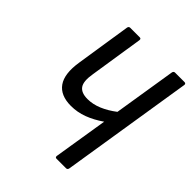

<svg xmlns="http://www.w3.org/2000/svg" viewBox="-188 -762 869 869"><g transform="rotate(45 247.0 -327.5)"><path d="M485 -655Q495 -655 494 -645L393 -10Q391 0 382 0H321Q312 0 313 -10L355 -271Q316 -244 277.5 -229.5Q239 -215 198 -215Q131 -215 102 -256Q73 -297 86 -380L127 -645Q129 -655 138 -655H199Q208 -655 207 -645L167 -387Q158 -334 173.5 -312Q189 -290 229 -290Q263 -290 297.5 -304.5Q332 -319 366 -345L414 -645Q416 -655 425 -655Z"/></g></svg>

Font: Sofia Sans Condensed Medium
Style: Italic
Weight: 500
Italic angle: -9°
Designer: Botio Nikoltchev, Ani Petrova
Foundry: lettersoup
Version: Version 4.101; ttfautohint (v1.8.4.7-5d5b)